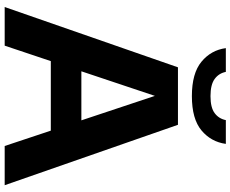

<svg xmlns="http://www.w3.org/2000/svg" viewBox="-102 -882 984 820"><g transform="rotate(90 390.0 -472.0)"><path d="M10 0 267.5 -740H513L771 0H603.5L538 -197H241L175 0ZM284.5 -327.5H494L389.5 -641.5ZM390.5 -799.5Q293 -799.5 243.5 -840.5Q194 -881.5 185.5 -944.5H287Q293 -914.5 317.2 -896.8Q341.5 -879 390.5 -879Q439.5 -879 463.2 -896.8Q487 -914.5 493 -944.5H594.5Q586 -881.5 537 -840.5Q488 -799.5 390.5 -799.5Z"/></g></svg>

Font: Encode Sans SmExp
Style: Bold
Weight: 700
Width: 6
Designer: Multiple Designers
Foundry: Impallari Type
Version: Version 3.002; ttfautohint (v1.8.3) -l 8 -r 50 -G 200 -x 14 